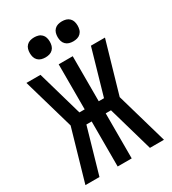

<svg xmlns="http://www.w3.org/2000/svg" viewBox="-225 -1076 1074 1196"><g transform="rotate(-30 312.5 -478.5)"><path d="M30 0 136 -368 30 -735H131L224 -411H262V-735H363V-411H401L494 -735H595L489 -368L595 0H494L401 -324H363V0H262V-324H224L131 0ZM413 -813Q398 -813 384 -817Q370 -821 359.5 -831.5Q349 -842 345 -856Q341 -870 341 -885Q341 -900 345 -914Q349 -928 359.5 -938.5Q370 -949 384 -953Q398 -957 413 -957Q428 -957 442 -953Q456 -949 466.5 -938.5Q477 -928 481 -914Q485 -900 485 -885Q485 -870 481 -856Q477 -842 466.5 -831.5Q456 -821 442 -817Q428 -813 413 -813ZM213 -813Q198 -813 184 -817Q170 -821 159.5 -831.5Q149 -842 145 -856Q141 -870 141 -885Q141 -900 145 -914Q149 -928 159.5 -938.5Q170 -949 184 -953Q198 -957 213 -957Q228 -957 242 -953Q256 -949 266.5 -938.5Q277 -928 281 -914Q285 -900 285 -885Q285 -870 281 -856Q277 -842 266.5 -831.5Q256 -821 242 -817Q228 -813 213 -813Z"/></g></svg>

Font: Zed Sans Semibold
Style: Regular
Weight: 600
Designer: Belleve Invis
Foundry: Belleve Invis
Version: Version 1.0.0; ttfautohint (v1.8.4)